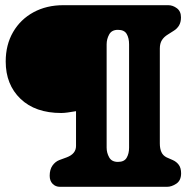

<svg xmlns="http://www.w3.org/2000/svg" viewBox="-20 -720 736 740"><path d="M624 0H211Q194 0 182.8 -11.5Q171.5 -23 171.5 -42.5Q171.5 -66.5 182.2 -81.8Q193 -97 208.5 -103L237 -113.5Q273 -127 273 -157.5V-291.5Q255 -288.5 241 -286.5Q227 -284.5 216 -284.5Q116 -284.5 59 -339.2Q2 -394 2 -483Q2 -547.5 30.5 -596.5Q59 -645.5 109.2 -672.8Q159.5 -700 224 -700H628.5Q646 -700 661.8 -688.2Q677.5 -676.5 677.5 -653Q677.5 -634 669.8 -621.5Q662 -609 650.5 -602L627 -587Q612 -578 604 -565.2Q596 -552.5 596 -533V-167Q596 -147.5 602 -134Q608 -120.5 622 -113.5L646 -103Q660.5 -96.5 669.2 -84.5Q678 -72.5 678 -52Q678 -24.5 659.8 -12.2Q641.5 0 624 0ZM477.5 -151V-549Q477.5 -573.5 468.2 -589.2Q459 -605 434.5 -605Q410.5 -605 400.8 -587.2Q391 -569.5 391 -549V-151Q391 -131 400.8 -113.5Q410.5 -96 434.5 -96Q459 -96 468.2 -112Q477.5 -128 477.5 -151Z"/></svg>

Font: Fraunces 144pt SuperSoft Black
Style: Regular
Weight: 900
Version: Version 1.000;[b76b70a41]